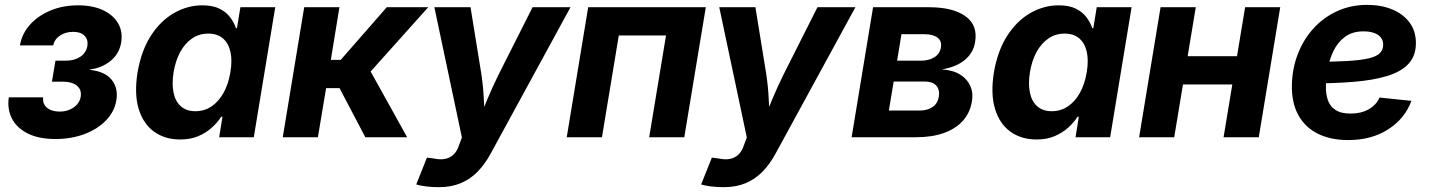

<svg xmlns="http://www.w3.org/2000/svg" viewBox="-20 -569 5926 796"><path d="M209.5 7.3Q140.6 7.3 95 -15.6Q49.3 -38.6 29.3 -77.9Q9.3 -117.2 16.6 -165.5H159.2Q155.3 -139.2 174.3 -122.8Q193.4 -106.4 227.1 -106.4Q250.5 -106.4 269 -114.5Q287.6 -122.6 299.6 -136.2Q311.5 -149.9 314.5 -167.5Q319.3 -197.3 298.8 -213.9Q278.3 -230.5 238.3 -230.5H195.3L210 -317.4H252.4Q288.6 -317.4 313 -333.7Q337.4 -350.1 342.3 -378.9Q346.2 -404.8 330.3 -420.9Q314.5 -437 283.7 -437Q252.4 -437 229.2 -421.9Q206.1 -406.7 200.7 -380.9H62.5Q70.8 -429.2 104.2 -466.6Q137.7 -503.9 189.2 -525.4Q240.7 -546.9 303.7 -546.9Q364.3 -546.9 407 -526.9Q449.7 -506.8 469.7 -472.2Q489.7 -437.5 482.4 -393.1Q474.6 -345.7 438.2 -316.4Q401.9 -287.1 353.5 -281.2L353 -279.3Q416 -272.5 443.4 -237.8Q470.7 -203.1 462.4 -153.3Q454.6 -106.4 419.7 -70.1Q384.8 -33.7 330.3 -13.2Q275.9 7.3 209.5 7.3Z M727.1 9.3Q663.6 9.3 618.4 -23.4Q573.2 -56.2 554.7 -118.4Q536.1 -180.7 550.3 -269Q565.9 -359.4 605.7 -421.1Q645.5 -482.9 701.4 -514.9Q757.3 -546.9 818.8 -546.9Q862.3 -546.9 890.1 -533Q918 -519 934.3 -497.1Q950.7 -475.1 958 -452.1H962.4L976.6 -539.1H1121.1L1032.2 0H888.7L902.3 -85H897Q881.8 -61 857.9 -39.6Q834 -18.1 801.8 -4.4Q769.5 9.3 727.1 9.3ZM790 -107.9Q827.6 -107.9 857.4 -128.2Q887.2 -148.4 907.2 -184.8Q927.2 -221.2 935.1 -269.5Q943.4 -318.4 935.3 -354.2Q927.2 -390.1 904.1 -409.9Q880.9 -429.7 843.3 -429.7Q805.7 -429.7 776.1 -409.4Q746.6 -389.2 727.1 -353.3Q707.5 -317.4 699.7 -269.5Q691.9 -221.7 699.5 -185.1Q707 -148.4 730 -128.2Q752.9 -107.9 790 -107.9Z M1152.3 0 1241.2 -539.1H1387.2L1351.6 -320.8H1392.6L1583.5 -539.1H1755.4L1516.6 -272.5L1668 0H1494.6L1387.7 -203.6H1332L1297.9 0Z M1705.6 195.8 1750 84.5 1777.8 87.9Q1804.2 93.8 1825 89.8Q1845.7 85.9 1860.6 71.5Q1875.5 57.1 1883.3 32.2L1895 1L1780.8 -539.1H1930.7L1975.6 -262.2Q1983.4 -210.4 1985.8 -158.4Q1988.3 -106.4 1992.7 -50.8H1957Q1979 -106.4 2001 -158.7Q2022.9 -210.9 2048.3 -262.2L2188 -539.1H2345.2L2014.2 67.9Q1990.7 111.3 1960.2 142.6Q1929.7 173.8 1890.1 190.4Q1850.6 207 1798.8 207Q1771.5 207 1746.8 203.9Q1722.2 200.7 1705.6 195.8Z M2906.2 -539.1 2816.9 0H2671.4L2741.2 -421.9H2545.4L2475.6 0H2329.6L2418.5 -539.1Z M2886.7 195.8 2931.2 84.5 2959 87.9Q2985.4 93.8 3006.1 89.8Q3026.9 85.9 3041.7 71.5Q3056.6 57.1 3064.5 32.2L3076.2 1L2961.9 -539.1H3111.8L3156.7 -262.2Q3164.6 -210.4 3167 -158.4Q3169.4 -106.4 3173.8 -50.8H3138.2Q3160.2 -106.4 3182.1 -158.7Q3204.1 -210.9 3229.5 -262.2L3369.1 -539.1H3526.4L3195.3 67.9Q3171.9 111.3 3141.4 142.6Q3110.8 173.8 3071.3 190.4Q3031.7 207 2980 207Q2952.6 207 2928 203.9Q2903.3 200.7 2886.7 195.8Z M3510.7 0 3599.6 -539.1H3830.1Q3930.7 -539.1 3982.7 -501.7Q4034.7 -464.4 4022.5 -394Q4015.6 -350.1 3980 -320.6Q3944.3 -291 3884.8 -281.2Q3931.2 -278.3 3960.7 -259.8Q3990.2 -241.2 4002.9 -212.4Q4015.6 -183.6 4009.3 -148.4Q4002 -102.1 3972.2 -68.6Q3942.4 -35.2 3893.1 -17.6Q3843.8 0 3776.9 0ZM3665 -110.8H3793.9Q3825.2 -110.8 3846.4 -125.5Q3867.7 -140.1 3872.1 -167.5Q3877 -196.8 3861.8 -213.9Q3846.7 -231 3814 -231H3685.1ZM3699.2 -317.4H3797.4Q3832 -317.4 3854.5 -332Q3877 -346.7 3880.9 -373Q3885.3 -398.9 3866.7 -413.1Q3848.1 -427.2 3812 -427.2H3717.3Z M4277.3 9.3Q4213.9 9.3 4168.7 -23.4Q4123.5 -56.2 4105 -118.4Q4086.4 -180.7 4100.6 -269Q4116.2 -359.4 4156 -421.1Q4195.8 -482.9 4251.7 -514.9Q4307.6 -546.9 4369.1 -546.9Q4412.6 -546.9 4440.4 -533Q4468.3 -519 4484.6 -497.1Q4501 -475.1 4508.3 -452.1H4512.7L4526.9 -539.1H4671.4L4582.5 0H4439L4452.6 -85H4447.3Q4432.1 -61 4408.2 -39.6Q4384.3 -18.1 4352.1 -4.4Q4319.8 9.3 4277.3 9.3ZM4340.3 -107.9Q4377.9 -107.9 4407.7 -128.2Q4437.5 -148.4 4457.5 -184.8Q4477.5 -221.2 4485.4 -269.5Q4493.7 -318.4 4485.6 -354.2Q4477.5 -390.1 4454.3 -409.9Q4431.2 -429.7 4393.6 -429.7Q4356 -429.7 4326.4 -409.4Q4296.9 -389.2 4277.3 -353.3Q4257.8 -317.4 4250 -269.5Q4242.2 -221.7 4249.8 -185.1Q4257.3 -148.4 4280.3 -128.2Q4303.2 -107.9 4340.3 -107.9Z M5148.4 -335.9 5129.4 -218.8H4843.8L4863.3 -335.9ZM4937.5 -539.1 4848.1 0H4702.6L4791.5 -539.1ZM5287.6 -539.1 5198.7 0H5052.7L5142.1 -539.1Z M5568.8 11.7Q5496.1 11.7 5443.1 -14.9Q5390.1 -41.5 5362.3 -92.5Q5334.5 -143.6 5335.9 -216.3Q5337.4 -285.2 5360.6 -345.2Q5383.8 -405.3 5425.5 -451.2Q5467.3 -497.1 5523.9 -522.9Q5580.6 -548.8 5647.9 -548.8Q5706.1 -548.8 5751.7 -530Q5797.4 -511.2 5823.7 -475.8Q5850.1 -440.4 5850.1 -390.1Q5850.1 -338.4 5820.3 -305.4Q5790.5 -272.5 5732.4 -254.4Q5674.3 -236.3 5589.6 -229.5Q5504.9 -222.7 5395 -222.7L5410.2 -312.5Q5503.4 -312.5 5563 -315.9Q5622.6 -319.3 5655.5 -327.4Q5688.5 -335.4 5701.4 -349.4Q5714.4 -363.3 5714.4 -383.8Q5714.4 -409.7 5692.9 -424.3Q5671.4 -439 5633.3 -439Q5585.9 -439 5555.7 -416Q5525.4 -393.1 5508.5 -357.9Q5491.7 -322.8 5484.6 -283.9Q5477.5 -245.1 5477.1 -212.9Q5476.1 -180.7 5484.9 -154.5Q5493.7 -128.4 5516.4 -113.3Q5539.1 -98.1 5579.6 -98.1Q5623 -98.1 5654.5 -116Q5686 -133.8 5699.2 -164.6L5831.5 -150.9Q5804.7 -77.6 5735.6 -33Q5666.5 11.7 5568.8 11.7Z"/></svg>

Font: Inter 18pt
Style: Bold Italic
Weight: 700
Italic angle: -9.3988°
Designer: Rasmus Andersson
Foundry: rsms
Version: Version 4.001;git-66647c0bb